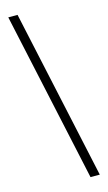

<svg xmlns="http://www.w3.org/2000/svg" viewBox="-165 -826 698 1240"><g transform="rotate(-15 184.0 -206.0)"><path d="M338 361H276L30 -773H92Z"/></g></svg>

Font: Noto Serif Telugu
Style: Regular
Weight: 400
Designer: Jelle Bosma - Monotype Design Team
Foundry: Monotype Imaging Inc.
Version: Version 2.003